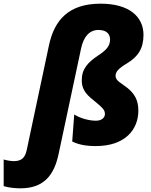

<svg xmlns="http://www.w3.org/2000/svg" viewBox="-147 -785 820 1045"><path d="M-36 240C94 240 148 166 172 53L294 -520C308 -587 341 -622 389 -622C438 -622 452 -595 452 -570C452 -536 433 -513 390 -485C330 -445 298 -410 298 -348C298 -309 311 -278 365 -237C416 -195 424 -185 424 -164C424 -146 408 -128 375 -128C340 -128 291 -140 257 -162L246 -15C280 2 320 10 375 10C533 10 606 -79 606 -183C606 -241 584 -276 547 -306C512 -334 482 -345 482 -372C482 -394 497 -412 544 -440C604 -476 634 -521 634 -595C634 -694 556 -765 401 -765C229 -765 149 -679 119 -536L-1 29C-10 75 -31 92 -72 92C-88 92 -111 88 -127 83V228C-102 236 -66 240 -36 240Z"/></svg>

Font: Noto Sans SemiCondensed Black
Style: Italic
Weight: 900
Width: 4
Italic angle: -12°
Designer: Monotype Design Team
Foundry: Monotype Imaging Inc.
Version: Version 2.013